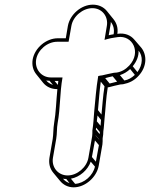

<svg xmlns="http://www.w3.org/2000/svg" viewBox="-20 -695 643 823"><path d="M438 -584 428 -524 438 -527C450 -530 461 -533 472 -534L485 -536C548 -545 587 -471 534 -414C518 -397 500 -387 480 -384L468 -383C451 -380 432 -375 418 -372C413 -372 406 -370 401 -369C392 -316 389 -268 384 -219C381 -186 381 -167 376 -136C376 -127 376 -118 375 -111L359 -19C352 22 311 57 270 57C229 57 200 22 207 -19L221 -100C225 -123 223 -145 227 -167C239 -233 236 -296 248 -363H198C157 -363 128 -399 135 -440C142 -481 183 -516 225 -516H274L286 -584C293 -625 335 -660 376 -660C417 -660 445 -625 438 -584ZM212 -167C208 -144 209 -119 206 -100L192 -19C188 6 194 28 208 45L237 80C251 97 271 108 296 108C345 108 394 65 403 16L419 -76C420 -84 420 -92 420 -102C422 -112 423 -124 423 -133C426 -150 426 -167 428 -185C433 -232 434 -272 442 -321H445H446C463 -325 479 -330 496 -333L508 -334C533 -339 555 -349 574 -370C611 -410 610 -460 586 -490L556 -525C540 -544 515 -555 483 -550C487 -574 480 -596 467 -612L438 -648C424 -665 403 -675 378 -675C328 -675 280 -633 271 -584L262 -531H228C178 -531 129 -490 120 -440C116 -415 122 -393 136 -376L165 -340C179 -323 200 -313 225 -313H226C221 -265 220 -213 212 -167ZM558 -374C544 -361 530 -353 513 -350L494 -373C510 -378 525 -387 538 -399ZM569 -386 549 -411C567 -433 575 -456 574 -478C593 -455 593 -418 569 -386ZM482 -345C471 -342 459 -339 450 -337L431 -360C442 -363 452 -366 463 -368ZM428 -325C421 -282 419 -243 415 -204L400 -223C404 -265 406 -302 412 -345ZM413 -181C412 -172 412 -163 411 -156L395 -175C396 -183 397 -192 398 -200ZM405 -98V-97L390 -114V-115ZM407 -120 391 -140C391 -143 392 -145 392 -148L408 -129C408 -126 407 -123 407 -120ZM404 -73 391 -2 374 -22 387 -93ZM387 19C379 57 341 91 302 93L284 71C322 64 356 34 369 -2ZM278 90C267 86 257 80 250 71C254 72 259 72 264 72ZM207 -331C196 -335 185 -341 178 -350C183 -349 187 -349 192 -349ZM467 -548C460 -547 454 -546 446 -544L453 -584C454 -590 455 -595 455 -601C466 -587 471 -569 467 -548ZM214 -348H230C229 -343 229 -337 228 -331Z"/></svg>

Font: Blanket
Style: Ugh
Weight: 900
Foundry: Cannot Into Space Fonts
Version: Version 0.9